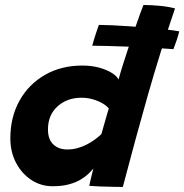

<svg xmlns="http://www.w3.org/2000/svg" viewBox="-20 -740 732 763"><path d="M669.2 -544.6Q633.4 -547.6 587.9 -550.2Q542.5 -552.8 496.2 -554.4Q450 -556.1 410.5 -557.2Q371 -558.4 346.6 -558.4Q353.6 -584.6 361.6 -608.4Q369.5 -632.2 372.9 -641.1Q393.2 -641.1 425.9 -639.6Q458.6 -638.1 496.8 -635.4Q534.9 -632.8 572.8 -629.4Q610.8 -626.1 642.3 -622.5Q673.9 -618.9 692.4 -615.4Q687.9 -597.5 682.1 -580.2Q676.4 -562.9 669.2 -544.6ZM334.8 -1.5Q336.2 -8.6 339.1 -21.6Q342 -34.5 345.4 -48.2Q348.9 -61.9 351.2 -70.4Q344.4 -62 332.2 -50.1Q320.1 -38.2 301.2 -26.8Q282.2 -15.2 254.7 -7.6Q227.1 0.1 189.4 0.1Q142.2 0.1 104.1 -25.2Q65.9 -50.5 43.5 -93.5Q21.1 -136.5 21.1 -189.8Q21.1 -274.8 57.6 -340.1Q94.1 -405.4 158.7 -442.4Q223.2 -479.5 307 -479.5Q344.6 -479.5 374.9 -471Q405.2 -462.5 425.2 -449.7Q445.1 -436.9 451.1 -423.9Q458.6 -451.5 469.4 -485.9Q480.2 -520.4 492.4 -556.5Q504.5 -592.6 515.8 -625.6Q527.1 -658.6 536.2 -683.7Q545.4 -708.8 550 -720.2Q579 -720.2 614.4 -716.9Q649.9 -713.6 675.5 -706.4Q616.5 -534.1 567.2 -360.6Q517.9 -187.1 468.1 2.9Q456 2.9 430.1 2.4Q404.2 2 377.2 1Q350.2 0 334.8 -1.5ZM247.2 -146Q268.6 -146 288.4 -151.5Q308.1 -157 325.7 -166.2Q343.2 -175.4 357.8 -186.1Q372.4 -196.9 383 -207.2Q385.9 -217.4 389.9 -231.6Q393.9 -245.8 398.1 -260.4Q402.4 -275.1 406.1 -288.1Q409.9 -301.1 412.2 -308.9Q404.2 -319.4 387.5 -329.2Q370.8 -339 349.1 -345.3Q327.5 -351.6 303.6 -351.6Q246.9 -351.6 208.8 -317.4Q170.6 -283.1 170.6 -225.8Q170.6 -185.9 192 -165.9Q213.4 -146 247.2 -146Z"/></svg>

Font: Grandstander Thin
Style: Italic
Weight: 100
Italic angle: -15°
Designer: Tyler Finck
Foundry: Etcetera Type Co
Version: Version 1.200